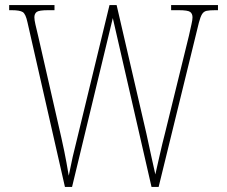

<svg xmlns="http://www.w3.org/2000/svg" viewBox="-20 -734 891 754"><path d="M88 -646Q81 -679 69.5 -686.5Q58 -694 25 -694H16V-714H194V-694H170Q133 -694 124 -687Q115 -680 115 -666Q115 -656 119 -638.5Q123 -621 130 -592L221 -193Q228 -162 232.5 -139.5Q237 -117 241 -95.5Q245 -74 250 -44Q258 -85 265.5 -118Q273 -151 283 -190L410 -714H438L555 -209Q565 -162 573.5 -123.5Q582 -85 590 -49Q597 -79 607 -124Q617 -169 628 -211L722 -594Q728 -622 732 -639Q736 -656 736 -666Q736 -680 727 -687Q718 -694 681 -694H652V-714H836V-694H826Q803 -694 791.5 -691.5Q780 -689 773.5 -678.5Q767 -668 761 -645L603 0H575L423 -663L263 0H235Z"/></svg>

Font: Noto Serif Tamil Condensed Thin
Style: Regular
Weight: 100
Width: 3
Designer: Indian Type Foundry, Tom Grace, and the Monotype Design Team
Foundry: Monotype Imaging Inc.
Version: Version 2.004; ttfautohint (v1.8.4.7-5d5b)